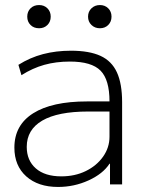

<svg xmlns="http://www.w3.org/2000/svg" viewBox="-20 -731 577 761"><path d="M210 10Q131 10 84 -32Q37 -74 37 -146Q37 -235 111.5 -282Q186 -329 325 -329H414Q414 -415 378.5 -451Q343 -487 257 -487Q202 -487 155.5 -474Q109 -461 65 -433L53 -474Q99 -503 150.5 -516.5Q202 -530 261 -530Q334 -530 378.5 -509.5Q423 -489 443.5 -444Q464 -399 464 -326V0H416V-82H414Q388 -42 331 -16Q274 10 210 10ZM223 -32Q277 -32 320 -53Q363 -74 388.5 -110Q414 -146 414 -189V-289H330Q209 -289 147.5 -253Q86 -217 86 -149Q86 -95 122 -63.5Q158 -32 223 -32ZM135 -619Q114 -619 101 -632Q88 -645 88 -665Q88 -685 101 -698Q114 -711 135 -711Q155 -711 168 -698Q181 -685 181 -665Q181 -645 168 -632Q155 -619 135 -619ZM376 -619Q356 -619 342.5 -632Q329 -645 329 -665Q329 -685 342.5 -698Q356 -711 376 -711Q396 -711 409 -698Q422 -685 422 -665Q422 -645 409 -632Q396 -619 376 -619Z"/></svg>

Font: M PLUS 2 Light
Style: Regular
Weight: 300
Designer: Coji Morishita
Foundry: UNDERFOREST DESIGN
Version: Version 1.001